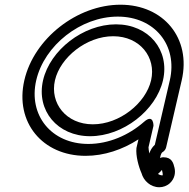

<svg xmlns="http://www.w3.org/2000/svg" viewBox="-20 -630 793 807"><path d="M161 -292.6C131.7 -165.7 221 -57.5 358.8 -57.5C496.6 -57.5 635.8 -165.7 665.1 -292.6C694.4 -419.5 605.1 -527.7 467.4 -527.7C329.6 -527.7 190.4 -419.5 161 -292.6ZM211 -292.6C233.2 -388.7 343.3 -477.7 455.8 -477.7C568.4 -477.7 637.3 -388.7 615.1 -292.6C592.9 -196.5 482.9 -107.5 370.3 -107.5C257.8 -107.5 188.9 -196.5 211 -292.6ZM607.5 15.1C605.3 3.3 604.2 -8 604.2 -11.1L625.1 -101.2C625.1 -101.2 626.2 -153.9 585.4 -118C520.8 -61.2 436.4 -25 351.3 -25C195.6 -25 98.4 -145.9 132.3 -292.6C166.2 -439.3 319.2 -560.2 474.9 -560.2C630.6 -560.2 727.7 -439.3 693.8 -292.6L630.8 -21.6C618.1 -9.7 611.9 2.4 607.5 15.1ZM644 101.1C651.7 94.7 656.6 88.5 660.7 84.1C661.5 88.1 662.1 91.4 663.3 96.3C664.5 101.5 663.9 105.5 663.6 106.9C662.8 107 662.2 107 661.3 107C656.9 107 650.3 105.2 644 101.1ZM713.5 75.2C708.7 55.1 702.4 31 666.9 31C661.1 31 660.6 31.2 652.7 34.2C655.3 16.9 661.1 11 661.1 11C669.9 5.9 676.1 -1.5 678.2 -10.4L743.8 -292.6C784.5 -468.9 667.8 -610.2 486.4 -610.2C305 -610.2 123 -468.9 82.3 -292.6C41.6 -116.3 158.3 25 339.8 25C417.5 25 495.1 -0.9 561.9 -44.3C559.5 -34 557 -23 554.2 -11C554.2 -11 553.7 -10.3 553.5 -8.1C550 24.6 562.7 70.7 575 98.4C583.4 129.2 612.4 157 649.7 157C665 157 681.6 151.5 694.5 139.5C704.9 129.8 711.1 117.8 713.7 106.3C716.1 95.7 715.8 85.2 713.5 75.2Z"/></svg>

Font: Hi.
Style: Regular
Weight: 400
Designer: Mew Too, Robert Jablonski
Foundry: Cannot Into Space Fonts
Version: Version 1.996